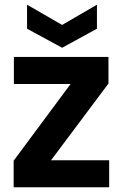

<svg xmlns="http://www.w3.org/2000/svg" viewBox="-20 -796 523 816"><path d="M197 -115H444V0H38V-113L280 -439H39V-554H441V-441ZM392 -674 244 -593 95 -674V-776L244 -690L392 -776Z"/></svg>

Font: MSTAGE SemiBold
Style: Regular
Weight: 600
Designer: Ninad Kale (Devanagari), Jonny Pinhorn (Latin)
Foundry: Indian Type Foundry
Version: 4.004